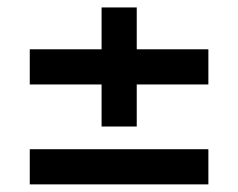

<svg xmlns="http://www.w3.org/2000/svg" viewBox="-20 -560 640 516"><path d="M253 -220H347.5V-333H540V-427.5H347.5V-540H253V-427.5H60V-333H253ZM60 -64.5H540V-159H60Z"/></svg>

Font: Eudonet
Style: Bold
Weight: 700
Designer: Mikhail Sharanda
Foundry: Mikhail Sharanda
Version: Version 4.503;Glyphs 3.1.2 (3151)